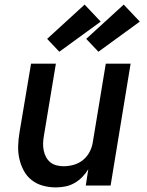

<svg xmlns="http://www.w3.org/2000/svg" viewBox="-20 -807 640 835"><path d="M223 8Q194 8 166.5 0.5Q139 -7 117.5 -24Q96 -41 83 -65.5Q70 -90 64 -117Q58 -144 59 -173.5Q60 -203 65 -232L115 -530H223L171 -217Q168 -201 167.5 -184.5Q167 -168 170 -153Q173 -138 180 -124.5Q187 -111 198.5 -101.5Q210 -92 225.5 -88Q241 -84 257 -84Q279 -84 301.5 -90.5Q324 -97 342 -112Q360 -127 370.5 -148Q381 -169 384 -191L440 -530H548L461 0H353L364 -71Q353 -53 337.5 -37Q322 -21 303 -10.5Q284 0 263.5 4Q243 8 223 8ZM408 -582 355 -638 518 -787 588 -713ZM238 -582 185 -638 348 -787 418 -713Z"/></svg>

Font: Iosevka Curly SmBdExObl
Style: Regular
Weight: 600
Width: 7
Italic angle: -9°
Monospace: yes
Designer: Belleve Invis
Foundry: Belleve Invis
Version: Version 11.1.0; ttfautohint (v1.8.3)